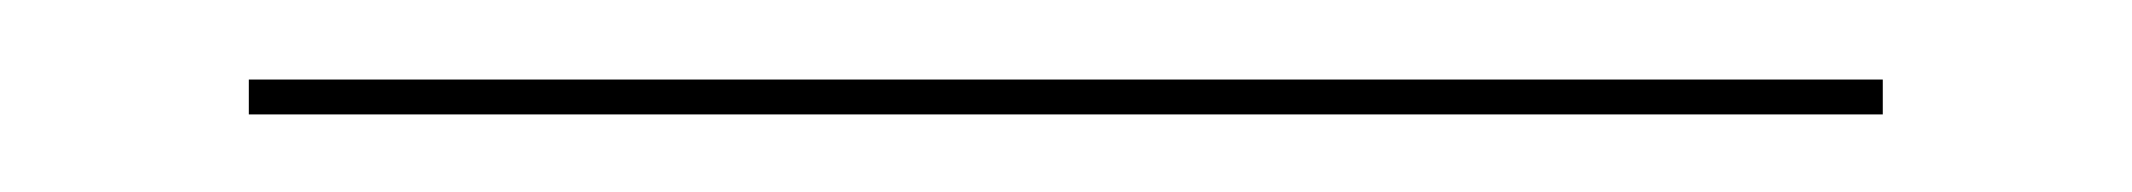

<svg xmlns="http://www.w3.org/2000/svg" viewBox="-20 70 544 49"><path d="M43.5 99.2V90.3H460.5V99.2Z"/></svg>

Font: Playfair 144pt SemiCondensed Black
Style: Regular
Weight: 900
Width: 4
Designer: Claus Eggers Sørensen
Foundry: Claus Eggers Sørensen
Version: Version 2.203